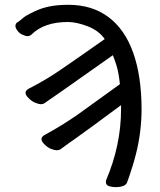

<svg xmlns="http://www.w3.org/2000/svg" viewBox="-20 -746 665 796"><path d="M458 29.8Q445.8 29.8 432.4 25.9Q418.9 22 418.9 7.8L419.9 1Q481.9 -144 481.9 -293.9Q481.9 -308.1 481.9 -310.1Q335 -201.2 296.9 -174.6Q258.8 -147.9 249.3 -140.9Q239.7 -133.8 231 -127Q224.1 -123 214.8 -123Q207 -123 192.4 -128.4Q177.7 -133.8 164.1 -147.9Q151.9 -159.2 151.9 -169.9Q151.9 -178.2 164.1 -186Q236.8 -225.1 303.7 -272Q364.7 -315.9 477.1 -397Q472.2 -445.8 461.9 -478Q454.1 -502 447.8 -517.1Q268.1 -390.1 230.5 -364Q192.9 -337.9 182.9 -331.1Q172.9 -324.2 164.1 -317.9Q157.7 -314 149.9 -314Q141.1 -314 126 -320.1Q110.8 -326.2 98.1 -339.8Q85.9 -351.1 85.9 -361.8Q85.9 -370.1 98.1 -377.9Q171.9 -415 238.8 -461.9Q297.9 -502 414.1 -584Q390.1 -619.1 343.5 -637Q296.9 -654.8 261.7 -654.8Q163.1 -654.8 110.8 -603Q104 -596.2 93.8 -596.2Q85.9 -596.2 72 -602.5Q58.1 -608.9 48.8 -624Q43.9 -630.9 43.9 -638.2Q43.9 -646 49.8 -651.9L62 -660.2L76.2 -671.9Q82 -676.8 88.9 -680.9Q95.7 -685.1 103.3 -689Q110.8 -692.9 122.1 -698.2Q149.9 -711.9 183.8 -719Q217.8 -726.1 263.2 -726.1Q361.8 -726.1 429.9 -675Q498 -624 532.5 -526.6Q566.9 -429.2 566.9 -292Q566.9 -247.1 561 -199.5Q555.2 -151.9 543 -105Q536.1 -77.1 527.8 -51.8Q514.2 -8.8 507.8 7.8Q502 29.8 458 29.8Z"/></svg>

Font: LXGW WenKai GB Screen
Style: Regular
Weight: 400
Designer: LXGW / Fontworks Inc.
Foundry: LXGW / Fontworks Inc.
Version: Version 1.321;February 19, 2024;FontCreator 14.0.0.2901 64-b